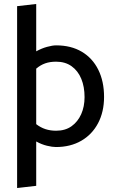

<svg xmlns="http://www.w3.org/2000/svg" viewBox="-20 -726 573 965"><path d="M262 -498Q337 -498 391 -466Q445 -434 474 -375.5Q503 -317 503 -239Q503 -164 473 -107Q443 -50 388.5 -18.5Q334 13 261 13Q243 13 216 6.5Q189 0 162 -15V208L66 219V-695L162 -706V-468Q189 -483 216.5 -490.5Q244 -498 262 -498ZM262 -69Q308 -69 339.5 -91.5Q371 -114 388 -152Q405 -190 405 -238Q405 -290 388.5 -330Q372 -370 340 -393Q308 -416 262 -416Q231 -416 207 -407.5Q183 -399 162 -381V-102Q184 -85 208.5 -77Q233 -69 262 -69Z"/></svg>

Font: Catamaran Medium
Style: Regular
Weight: 500
Designer: Pria Ravichandran
Version: Version 2.000